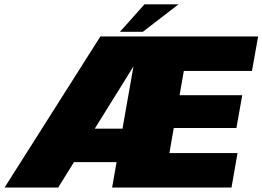

<svg xmlns="http://www.w3.org/2000/svg" viewBox="-46 -838 1173 858"><path d="M-25.5 0H214L583.5 -594.5L599 -675H402.5ZM179 -113.5H517L543.5 -263H249ZM455 0H988.5L1015.5 -154H711L730.5 -266H1010.5L1036.5 -412.5H756.5L775.5 -521H1080L1107.5 -675H574ZM490 -696H592.5L751.5 -818.5H599.5Z"/></svg>

Font: Anybody Black
Style: Italic
Weight: 900
Italic angle: -10°
Designer: Tyler Finck
Foundry: Etcetera Type Company
Version: Version 1.113;gftools[0.9.25]